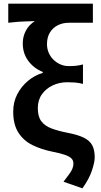

<svg xmlns="http://www.w3.org/2000/svg" viewBox="-20 -817 550 1046"><path d="M429 209 326 173Q344 149 356 133Q368 117 374 103Q380 89 380 74Q380 58 370 47Q360 36 335 27Q310 18 264 9Q205 -3 157 -26.5Q109 -50 80.5 -94Q52 -138 52 -209Q52 -261 74 -303.5Q96 -346 132.5 -376.5Q169 -407 213 -420V-425Q164 -445 134 -485.5Q104 -526 104 -581Q104 -618 121 -650Q138 -682 170 -702Q144 -701 123.5 -700.5Q103 -700 80.5 -698.5Q58 -697 25 -693V-797H486V-693H355Q322 -693 295 -679.5Q268 -666 252 -640Q236 -614 236 -577Q236 -552 245 -530.5Q254 -509 270.5 -492.5Q287 -476 308.5 -466.5Q330 -457 354 -457Q377 -457 393 -458.5Q409 -460 432 -466V-360Q408 -366 388 -367.5Q368 -369 346 -369Q304 -369 267.5 -352Q231 -335 208.5 -303.5Q186 -272 186 -228Q186 -182 205 -156.5Q224 -131 260 -117.5Q296 -104 346 -94Q404 -83 436.5 -67Q469 -51 482.5 -25.5Q496 0 496 40Q496 67 480.5 113Q465 159 429 209Z"/></svg>

Font: Noto Sans SC SemiBold
Style: Regular
Weight: 600
Designer: Ryoko NISHIZUKA 西塚涼子 (kana, bopomofo & ideographs); Paul D. Hunt (Latin, Greek & Cyrillic); Sandoll Communications 산돌커뮤니
Foundry: Adobe
Version: Version 2.004-H2;hotconv 1.0.118;makeotfexe 2.5.65603